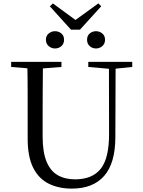

<svg xmlns="http://www.w3.org/2000/svg" viewBox="-20 -1091 837 1127"><path d="M302.7 -806.5Q282.2 -806.5 265.9 -820.4Q249.6 -834.4 249.6 -857.4Q249.6 -881.1 265.9 -894.4Q282.2 -907.8 302.7 -907.8Q324.8 -907.8 340.4 -894.4Q356 -881.1 356 -857.4Q356 -834.4 340.4 -820.4Q324.8 -806.5 302.7 -806.5ZM543.5 -806.5Q522 -806.5 506.5 -820.4Q491 -834.4 491 -857.4Q491 -881.1 506.5 -894.4Q522 -907.8 543.5 -907.8Q564.6 -907.8 580.6 -894.4Q596.6 -881.1 596.6 -857.4Q596.6 -834.4 580.6 -820.4Q564.6 -806.5 543.5 -806.5ZM290.5 -1070.7 450.3 -953.9H395.7L557.5 -1071.2L574.2 -1054.3L449.5 -916.9H396.5L272.6 -1054.1ZM401.2 16.1Q323.9 16.1 265.4 -13.2Q206.9 -42.4 174.6 -106.7Q142.4 -171.1 142.4 -276.5V-391Q142.4 -475.8 142.3 -560.2Q142.2 -644.6 140 -728H232.2Q231.2 -645.4 230.7 -561.2Q230.2 -477 230.2 -391V-291.5Q230.2 -198.9 253 -143.1Q275.8 -87.3 318.7 -62.8Q361.7 -38.3 420.2 -38.3Q522.2 -38.3 571.4 -100.5Q620.6 -162.6 620.2 -305.7L619.4 -728H658.7L657.1 -285.6Q656.7 -132.5 591.2 -58.2Q525.7 16.1 401.2 16.1ZM45.5 -698V-728H340.7V-698L201.1 -686.9H179.8ZM498.2 -698V-728H756.2V-698L647.1 -686.7H626.2Z"/></svg>

Font: Noto Serif KR ExtraLight
Style: Regular
Weight: 200
Designer: Ryoko NISHIZUKA 西塚涼子 (kana & ideographs); Frank Grießhammer (Latin, Greek & Cyrillic); Wenlong ZHANG 张文龙 (bopomofo); San
Foundry: Adobe
Version: Version 2.002-H1;hotconv 1.1.0;makeotfexe 2.6.0